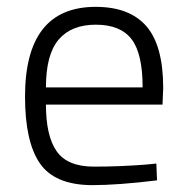

<svg xmlns="http://www.w3.org/2000/svg" viewBox="-20 -530 544 560"><path d="M406 -50 436 -53 438 -4Q325 10 247 10Q139 9 96 -54Q53 -117 53 -248Q53 -510 259 -510Q358 -510 407 -453.5Q456 -397 456 -273L454 -225H114Q114 -133 145.5 -88.5Q177 -44 253.5 -44Q330 -44 406 -50ZM114 -275H396Q396 -374 363.5 -416Q331 -458 259.5 -458Q188 -458 151 -414.5Q114 -371 114 -275Z"/></svg>

Font: Titillium Web Light
Style: Regular
Weight: 300
Version: Version 1.002;PS 57.000;hotconv 1.0.70;makeotf.lib2.5.55311